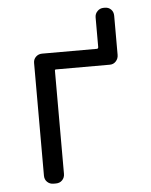

<svg xmlns="http://www.w3.org/2000/svg" viewBox="-50 -722 601 764"><g transform="rotate(-5 250.0 -340.0)"><path d="M132.8 0Q118.2 0 107.9 -9.8Q97.7 -19.5 97.7 -35.2V-485.4Q97.7 -500 107.9 -509.8Q118.2 -519.5 132.8 -519.5H351.6Q356.4 -519.5 357.4 -525.4V-644.5Q357.4 -659.2 367.7 -669.4Q377.9 -679.7 392.6 -679.7H397.5Q412.1 -679.7 421.9 -669.9Q431.6 -660.2 431.6 -644.5V-488.3Q431.6 -473.6 421.9 -462.9Q412.1 -452.1 397.5 -452.1H182.6Q177.7 -452.1 177.7 -448.2V-35.2Q177.7 -20.5 168 -10.3Q158.2 0 142.6 0Z"/></g></svg>

Font: Rounded-L Mgen+ 2m regular
Style: Regular
Weight: 400
Designer: [Source Han Sans]
Ryoko NISHIZUKA  (kana & ideographs); Paul D. Hunt (Latin, Greek & Cyrillic); Wenlong ZHANG  (bopomofo
Version: Version 1.059.20150602